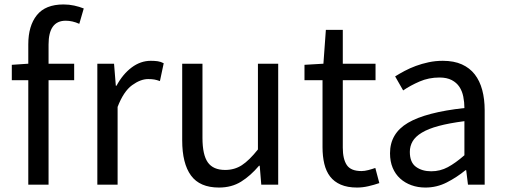

<svg xmlns="http://www.w3.org/2000/svg" viewBox="-20 -829 2277 862"><path d="M33 -538 107 -543V-630Q107 -713 145.5 -761Q184 -809 265 -809Q290 -809 313 -804Q336 -799 356 -791L336 -722Q305 -736 275 -736Q198 -736 198 -629V-543H313V-469H198V0H107V-469H33Z M417 -543H492L500 -444H503Q531 -496 571 -526Q611 -556 657 -556Q675 -556 688.5 -554Q702 -552 715 -545L698 -465Q684 -470 673 -472Q662 -474 645 -474Q611 -474 573 -446.5Q535 -419 508 -349V0H417Z M889 -543V-210Q889 -134 913 -100Q937 -66 991 -66Q1033 -66 1066 -87.5Q1099 -109 1138 -158V-543H1229V0H1153L1146 -85H1143Q1105 -40 1062.5 -13.5Q1020 13 963 13Q877 13 837.5 -41Q798 -95 798 -199V-543Z M1347 -538 1432 -543 1443 -695H1519V-543H1666V-469H1519V-166Q1519 -115 1537 -88Q1555 -61 1603 -61Q1617 -61 1634 -65.5Q1651 -70 1665 -75L1683 -7Q1660 1 1634 7Q1608 13 1583 13Q1540 13 1510 0Q1480 -13 1462 -36.5Q1444 -60 1436 -93.5Q1428 -127 1428 -168V-469H1347Z M1890 13Q1856 13 1827 2.5Q1798 -8 1776.5 -27.5Q1755 -47 1743 -75.5Q1731 -104 1731 -141Q1731 -230 1811.5 -277.5Q1892 -325 2065 -344Q2065 -370 2060 -395Q2055 -420 2042.5 -439Q2030 -458 2008 -469.5Q1986 -481 1953 -481Q1905 -481 1863.5 -463Q1822 -445 1790 -423L1754 -486Q1773 -498 1796.5 -510.5Q1820 -523 1847 -533Q1874 -543 1904.5 -549.5Q1935 -556 1968 -556Q2018 -556 2053.5 -540Q2089 -524 2111.5 -495Q2134 -466 2145 -425Q2156 -384 2156 -334V0H2081L2073 -65H2070Q2031 -33 1986 -10Q1941 13 1890 13ZM1916 -60Q1956 -60 1990.5 -78.5Q2025 -97 2065 -132V-285Q1996 -276 1949.5 -263.5Q1903 -251 1874 -233.5Q1845 -216 1832.5 -194.5Q1820 -173 1820 -147Q1820 -100 1847.5 -80Q1875 -60 1916 -60Z"/></svg>

Font: Kinto Sans
Style: Regular
Weight: 400
Designer: Authors: Ryoko NISHIZUKA  (kana & ideographs); Paul D. Hunt (Latin, Greek & Cyrillic); Wenlong ZHANG  (bopomofo); Sandol
Foundry: Adobe Systems Incorporated, ookami Inc.
Version: Version 0.001